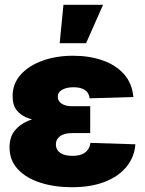

<svg xmlns="http://www.w3.org/2000/svg" viewBox="-20 -764 600 795"><path d="M277.3 11.2Q205.6 11.2 147 -7.6Q88.4 -26.4 54 -63.2Q19.5 -100.1 19.5 -153.8Q19.5 -195.8 40.5 -222.4Q61.5 -249 97.2 -263.9Q132.8 -278.8 177 -284.4Q221.2 -290 267.6 -290H353.5V-212.9H278.3Q257.8 -212.9 242.7 -207.3Q227.5 -201.7 219.5 -191.2Q211.4 -180.7 211.4 -165.5Q211.4 -144 229 -131.3Q246.6 -118.7 279.8 -118.7Q302.7 -118.7 318.4 -124.8Q334 -130.9 343 -143.1Q352.1 -155.3 354.5 -172.4L540.5 -166.5Q536.6 -114.3 504.4 -74.2Q472.2 -34.2 414.8 -11.5Q357.4 11.2 277.3 11.2ZM272.5 -255.4Q219.7 -255.4 175.8 -259Q131.8 -262.7 99.6 -273.7Q67.4 -284.7 49.8 -306.6Q32.2 -328.6 32.2 -365.7Q32.2 -417.5 65.7 -454.8Q99.1 -492.2 156 -512.7Q212.9 -533.2 282.7 -533.2Q349.1 -533.2 403.8 -514.4Q458.5 -495.6 492.7 -457.8Q526.9 -419.9 532.2 -362.3L351.1 -356.9Q348.6 -380.4 331.1 -391.6Q313.5 -402.8 284.7 -402.8Q256.3 -402.8 237.8 -392.6Q219.2 -382.3 219.2 -362.8Q219.2 -345.7 235.1 -335Q251 -324.2 277.3 -324.2H353.5V-255.4ZM227.1 -585 242.7 -744.1H406.7L336.4 -585Z"/></svg>

Font: Inter 28pt Black
Style: Regular
Weight: 900
Designer: Rasmus Andersson
Foundry: rsms
Version: Version 4.001;git-66647c0bb